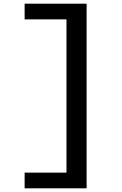

<svg xmlns="http://www.w3.org/2000/svg" viewBox="-20 -821 660 1041"><path d="M449.5 200V-801H113.5V-716H340.5V115H113.5V200Z"/></svg>

Font: Monaspace Neon Medium
Style: Regular
Weight: 500
Designer: Riley Cran & the Lettermatic Team
Foundry: Lettermatic
Version: Version 1.200 (Monaspace Neon)